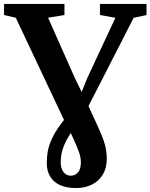

<svg xmlns="http://www.w3.org/2000/svg" viewBox="-40 -763 760 971"><path d="M343.5 188Q295 188 262.2 172.5Q229.5 157 213 128.5Q196.5 100 196.5 62Q196.5 35.5 201.2 4.2Q206 -27 226.2 -69Q246.5 -111 293.5 -169L362 -270.5L401.5 -368.5L543.5 -673L465.5 -687V-743H701V-687L636 -673L378 -169L334.5 -114Q303 -70.5 288.8 -38.5Q274.5 -6.5 270.8 16.8Q267 40 267 57.5Q267 89 281.2 107.2Q295.5 125.5 318 125.5Q340.5 125.5 354.8 108.5Q369 91.5 369 57.5Q369 34 360 8Q351 -18 330.5 -63L309 -109.5L289 -145L40 -673L-19.5 -687V-743H286V-687L203 -673.5L338.5 -368.5L398.5 -246L452.5 -128.5Q472.5 -85.5 482.8 -56.2Q493 -27 496.5 -4.8Q500 17.5 500 40Q500 86.5 480 119.8Q460 153 425 170.5Q390 188 343.5 188Z"/></svg>

Font: Merriweather 36pt
Style: Bold
Weight: 700
Designer: Eben Sorkin
Foundry: Eben Sorkin
Version: Version 2.100